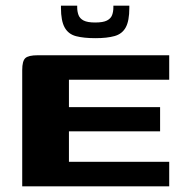

<svg xmlns="http://www.w3.org/2000/svg" viewBox="-20 -654 645 674"><path d="M58 0V-408Q58 -440 69 -450Q80 -460 112 -460H574V-374H222V-278H542V-193H222V-86H574V0ZM315 -520Q274 -520 247 -527Q220 -534 207 -557.5Q194 -581 194 -626V-634H251V-628Q251 -614 255.5 -601.5Q260 -589 273.5 -582Q287 -575 314 -575Q342 -575 355.5 -582Q369 -589 373.5 -601Q378 -613 378 -628V-634H434V-626Q434 -581 421.5 -558Q409 -535 382.5 -527.5Q356 -520 315 -520Z"/></svg>

Font: Genos
Style: Bold
Weight: 700
Designer: Robert E. Leuschke
Foundry: Robert E. Leuschke
Version: Version 1.010